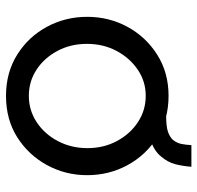

<svg xmlns="http://www.w3.org/2000/svg" viewBox="-29 -618 657 639"><g transform="rotate(90 299.5 -298.5)"><path d="M299 10Q221 10 161.5 -27.5Q102 -65 69 -126.5Q36 -188 36 -260Q36 -333 69.5 -394.5Q103 -456 162.5 -493.5Q222 -531 299 -531Q377 -531 436.5 -493.5Q496 -456 529.5 -394.5Q563 -333 563 -260Q563 -188 529.5 -126.5Q496 -65 437 -27.5Q378 10 299 10ZM126 -259Q126 -205 149.5 -161Q173 -117 212 -91.5Q251 -66 299 -66Q347 -66 386.5 -92Q426 -118 449.5 -162.5Q473 -207 473 -261Q473 -315 449.5 -359Q426 -403 386.5 -429Q347 -455 299 -455Q251 -455 212 -428.5Q173 -402 149.5 -358Q126 -314 126 -259ZM364 -459 366 -523Q401 -523 418.5 -529Q436 -535 446 -546Q456 -559 459 -573.5Q462 -588 463 -607H535Q533 -579 526.5 -553.5Q520 -528 500 -505Q481 -482 444.5 -470.5Q408 -459 364 -459Z"/></g></svg>

Font: Raleway Medium
Style: Regular
Weight: 500
Designer: Matt McInerney, Pablo Impallari, Rodrigo Fuenzalida
Foundry: Matt McInerney, Pablo Impallari, Rodrigo Fuenzalida
Version: Version 4.026